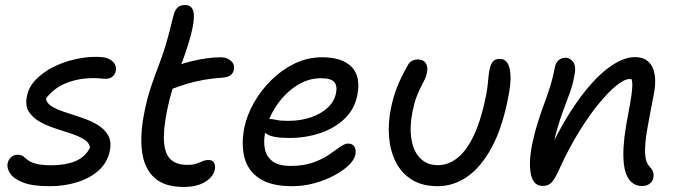

<svg xmlns="http://www.w3.org/2000/svg" viewBox="-20 -728 2689 761"><path d="M176.8 10Q108.2 10 70.8 -4.9Q33.4 -19.8 19.9 -41Q6.4 -62.2 10.2 -80.4Q12.8 -95 23.6 -104.8Q34.4 -114.6 50 -114.6Q64 -114.6 71.7 -108.4Q79.4 -102.2 89.8 -93.8Q100.2 -85.4 122.1 -79.2Q144 -73 185.2 -73Q238.8 -73 277.9 -88.9Q317 -104.8 336.6 -142Q334.6 -162.2 313.4 -175.4Q292.2 -188.6 260.9 -198.8Q229.6 -209 196.5 -219.9Q163.4 -230.8 135.7 -246.7Q108 -262.6 93.5 -286.8Q79 -311 87 -347.8Q93.8 -382.8 121.3 -411.6Q148.8 -440.4 188.9 -461.1Q229 -481.8 275.5 -492.6Q322 -503.4 366 -502.6Q395.2 -502.6 411.7 -494.4Q428.2 -486.2 435 -473.6Q441.8 -461 439 -447Q436.2 -432.8 425.6 -424.2Q415 -415.6 398.2 -415.6Q392.4 -415.6 386.2 -416.3Q380 -417 371.6 -417.7Q363.2 -418.4 351.6 -418.4Q291.8 -418.4 243.1 -399Q194.4 -379.6 162.4 -338Q164.6 -318.8 185.3 -306.3Q206 -293.8 237.7 -283.4Q269.4 -273 303 -261.9Q336.6 -250.8 364.9 -234.4Q393.2 -218 408.1 -192.6Q423 -167.2 415 -129.2Q405.4 -83 370.7 -52.1Q336 -21.2 285.3 -5.6Q234.6 10 176.8 10Z M708.2 13Q631 13 591.1 -24.3Q551.2 -61.6 542.8 -128.5Q534.4 -195.4 552.4 -284Q563.2 -337.8 577.5 -380.9Q591.8 -424 606.9 -462.8Q622 -501.6 634.2 -541.2Q648.8 -589.2 655.6 -619Q662.4 -648.8 670 -674Q674.4 -688.6 683.9 -698.3Q693.4 -708 714 -708Q745.6 -708 748.2 -670.6Q750.8 -633.2 727.4 -557.2Q715 -517 703.3 -485.8Q691.6 -454.6 680.7 -425.5Q669.8 -396.4 660.2 -363.9Q650.6 -331.4 641.8 -288.4Q626 -208.6 630.4 -161.8Q634.8 -115 657.9 -94.8Q681 -74.6 721.2 -74.6Q746 -74.6 759.6 -79.6Q773.2 -84.6 783.5 -89.2Q793.8 -93.8 807 -93.8Q822.2 -93.8 828.4 -83Q834.6 -72.2 831.6 -56.8Q826.2 -27.8 793.5 -7.4Q760.8 13 708.2 13ZM660.4 -375Q632 -363.2 619.4 -373.1Q606.8 -383 610.8 -402.2Q615.2 -423 628.8 -439Q642.4 -455 686 -469.6Q712 -478.8 741.5 -485.9Q771 -493 800.5 -497Q830 -501 854.2 -501Q871.6 -501 884.6 -494.1Q897.6 -487.2 903.6 -476.6Q909.6 -466 907 -452.4Q904 -437.6 894 -430Q884 -422.4 864.2 -420.4Q820.2 -417.4 786 -411.2Q751.8 -405 721.9 -396Q692 -387 660.4 -375Z M1138 10Q1054.8 10 1008.8 -20.3Q962.8 -50.6 949.1 -103.1Q935.4 -155.6 948.4 -222Q958.6 -271.4 986.4 -320.7Q1014.2 -370 1055.7 -410.9Q1097.2 -451.8 1148.4 -476.4Q1199.6 -501 1256.6 -501Q1336.2 -501 1373.5 -463Q1410.8 -425 1396.2 -351Q1386 -296.4 1346.9 -258.5Q1307.8 -220.6 1250.4 -200.9Q1193 -181.2 1127 -181.2Q1059.4 -181.2 1036.8 -197.2Q1014.2 -213.2 1017.6 -232.8Q1019.8 -244.6 1027.1 -250.5Q1034.4 -256.4 1048.8 -256.4Q1059.6 -256.4 1075.3 -252.7Q1091 -249 1122.2 -249Q1171.6 -249 1212.2 -262.9Q1252.8 -276.8 1279 -301.4Q1305.2 -326 1311.6 -358Q1317.8 -388 1304.6 -403Q1291.4 -418 1252 -418Q1201 -418 1154.8 -388Q1108.6 -358 1075.5 -308.8Q1042.4 -259.6 1030.8 -202.2Q1023.8 -166.4 1030.1 -136.5Q1036.4 -106.6 1060.6 -88.5Q1084.8 -70.4 1131 -70.4Q1183.2 -70.4 1220.5 -83.6Q1257.8 -96.8 1283.7 -114.7Q1309.6 -132.6 1328 -145.8Q1346.4 -159 1359.8 -159Q1377.4 -159 1384.9 -146.3Q1392.4 -133.6 1388.2 -113.8Q1383.8 -93.8 1361.5 -72.4Q1339.2 -51 1303.8 -32.2Q1268.4 -13.4 1225.7 -1.7Q1183 10 1138 10Z M1715.4 10Q1653.4 10 1612 -16Q1570.6 -42 1548.5 -86.2Q1526.4 -130.4 1522.1 -184.8Q1517.8 -239.2 1529 -296.2Q1538 -342.6 1554.3 -383.6Q1570.6 -424.6 1595.6 -467.8Q1601.4 -480 1611.7 -486.2Q1622 -492.4 1636 -492.4Q1657.8 -492.4 1667.3 -478.1Q1676.8 -463.8 1672.6 -441.4Q1669.8 -426.4 1663.4 -413.2Q1657 -400 1648.4 -383.7Q1639.8 -367.4 1630.9 -343.9Q1622 -320.4 1615 -285.8Q1603 -225.6 1610.6 -177.3Q1618.2 -129 1645 -101.2Q1671.8 -73.4 1716.4 -73.4Q1758.2 -73.4 1794.7 -103.2Q1831.2 -133 1859.5 -194.4Q1887.8 -255.8 1906.6 -349.6Q1911.6 -377 1913.3 -394.2Q1915 -411.4 1916.3 -425.6Q1917.6 -439.8 1921.4 -456.6Q1925.4 -474.4 1933.9 -484.5Q1942.4 -494.6 1961.6 -494.6Q1980 -494.6 1990.9 -478.8Q2001.8 -463 2003.4 -428.3Q2005 -393.6 1993.4 -337.4Q1969.8 -217.8 1927.4 -140.8Q1885 -63.8 1830.7 -26.9Q1776.4 10 1715.4 10Z M2524.8 9.2Q2491 9.2 2471.3 -19.6Q2451.6 -48.4 2450.7 -111.5Q2449.8 -174.6 2469.8 -275.8Q2479.2 -323.8 2483.1 -353Q2487 -382.2 2485.9 -398.9Q2484.8 -415.6 2478.9 -425.9Q2473 -436.2 2463 -447Q2483.4 -448.4 2496.2 -441.5Q2509 -434.6 2513.9 -419.5Q2518.8 -404.4 2513.8 -380.2Q2505.4 -400.8 2496.8 -407.7Q2488.2 -414.6 2474.2 -414.6Q2454.4 -414.6 2422 -388.1Q2389.6 -361.6 2351 -314.2Q2312.4 -266.8 2273.2 -202.8Q2234 -138.8 2199.8 -63.8Q2180.6 -19.8 2166.9 -5.4Q2153.2 9 2131.8 9Q2094.2 9 2084.6 -36Q2075 -81 2088 -151Q2098.8 -202 2110.8 -240.3Q2122.8 -278.6 2135.2 -311.8Q2147.6 -345 2159 -380.3Q2170.4 -415.6 2179.2 -461.4Q2182.4 -478.8 2193.8 -489Q2205.2 -499.2 2222.4 -499.2Q2239.2 -499.2 2252 -482.2Q2264.8 -465.2 2256.2 -425.6Q2250.2 -393 2239.3 -362.3Q2228.4 -331.6 2214.5 -295.7Q2200.6 -259.8 2187.4 -212.9Q2174.2 -166 2163.4 -102L2146 -107.6Q2205.4 -237 2267.6 -324.7Q2329.8 -412.4 2388.7 -457Q2447.6 -501.6 2495.8 -501.6Q2530.6 -501.6 2550.4 -483Q2570.2 -464.4 2575.2 -429.9Q2580.2 -395.4 2570.2 -347.6Q2554.6 -269.4 2544.9 -213Q2535.2 -156.6 2536.9 -120.3Q2538.6 -84 2556.4 -65.4Q2565.2 -56.8 2568.6 -46.4Q2572 -36 2569.4 -22.2Q2566.6 -8.6 2554.8 0.3Q2543 9.2 2524.8 9.2Z"/></svg>

Font: Shantell Sans Light
Style: Italic
Weight: 300
Italic angle: -11°
Designer: Stephen Nixon, Anya Danilova, Shantell Martin
Foundry: Arrow Type
Version: Version 1.008;[ac192a2d6]